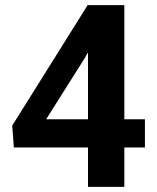

<svg xmlns="http://www.w3.org/2000/svg" viewBox="-20 -731 614 751"><path d="M466.3 -264.6H546.9V-154.3H466.3V0H324.2V-154.3H34.2L27.8 -239.7L322.8 -710.9H466.3ZM160.6 -264.6H324.2V-523.4L322.8 -523.9L310.1 -501.5Z"/></svg>

Font: Roboto Web
Style: Bold
Weight: 700
Designer: Google
Version: Version 1.200310; 2013